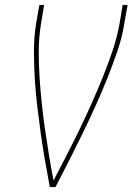

<svg xmlns="http://www.w3.org/2000/svg" viewBox="-20 -755 540 775"><path d="M181 0Q171 -54 161.5 -108Q152 -162 144.5 -216.5Q137 -271 130.5 -325.5Q124 -380 120.5 -436Q117 -492 117 -548.5Q117 -605 126 -662L139 -735H158L146 -662Q137 -607 136.5 -553Q136 -499 139.5 -445.5Q143 -392 148.5 -339Q154 -286 161.5 -234Q169 -182 177.5 -130Q186 -78 196 -26Q223 -78 249.5 -129.5Q276 -181 301.5 -233.5Q327 -286 350.5 -339Q374 -392 395.5 -445Q417 -498 435 -552Q453 -606 463 -662L475 -735H495L482 -662Q473 -604 453.5 -547.5Q434 -491 412 -436Q390 -381 365 -326Q340 -271 313.5 -216.5Q287 -162 259.5 -108Q232 -54 204 0Z"/></svg>

Font: iosevka_custom_sans_ss08 Thin
Style: Italic
Weight: 100
Italic angle: -10°
Designer: Belleve Invis
Foundry: Belleve Invis
Version: Version 10.3.0; ttfautohint (v1.8.3)